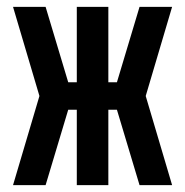

<svg xmlns="http://www.w3.org/2000/svg" viewBox="-20 -540 540 560"><path d="M18 0 95 -260 18 -520H113L179 -300H204V-520H296V-300H321L387 -520H482L405 -260L482 0H387L321 -220H296V0H204V-220H179L113 0Z"/></svg>

Font: Iosevka Fixed
Style: Bold
Weight: 700
Monospace: yes
Designer: Belleve Invis
Foundry: Belleve Invis
Version: Version 32.3.0